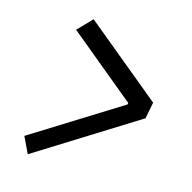

<svg xmlns="http://www.w3.org/2000/svg" viewBox="-94 -734 809 810"><g transform="rotate(15 310.0 -329.0)"><path d="M96.5 -17.5 537 -292.5 551 -364.5 217.5 -639.5 157.5 -577.5 450 -336 449 -329.5 62.5 -88.5Z"/></g></svg>

Font: Monaspace Krypton
Style: Italic
Weight: 400
Italic angle: -11°
Designer: Riley Cran & the Lettermatic Team
Foundry: Lettermatic
Version: Version 1.101 (Monaspace Krypton)